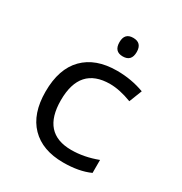

<svg xmlns="http://www.w3.org/2000/svg" viewBox="-174 -864 948 1002"><g transform="rotate(30 300.0 -363.5)"><path d="M518.1 -517.1 487.8 -439.9Q414.6 -467.8 356.9 -467.8Q175.8 -467.8 175.8 -266.1Q175.8 -67.9 352.1 -67.9Q428.7 -67.9 508.8 -98.1V-20Q443.4 9.8 348.1 9.8Q222.7 9.8 153.3 -61.3Q84 -132.3 84 -265.1Q84 -402.3 154.8 -474.1Q225.6 -545.9 354 -545.9Q440.9 -545.9 518.1 -517.1ZM340.8 -736.8Q393.1 -736.8 393.1 -681.2Q393.1 -625 340.8 -625Q289.1 -625 289.1 -681.2Q289.1 -736.8 340.8 -736.8Z"/></g></svg>

Font: Apple Sans Adjectives
Style: Regular
Weight: 400
Monospace: yes
Foundry: Apple Sans Adjectives
Version: Version 0.01